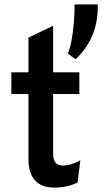

<svg xmlns="http://www.w3.org/2000/svg" viewBox="-20 -839 475 871"><path d="M226 12Q168 12 138.5 -21Q109 -54 109 -117.5V-412.5H31.5V-511H109V-668.5L221 -722V-511H340V-412.5H221V-142Q221 -114.5 231.8 -101.2Q242.5 -88 265 -88Q301.5 -88 344.5 -112L332 -11Q308.5 0.5 282.5 6.2Q256.5 12 226 12ZM322.5 -570 287.5 -596.5Q296.5 -615 303.5 -650.5Q310.5 -686 314.5 -730.2Q318.5 -774.5 318.5 -819H423.5V-811Q423.5 -734.5 398 -675.8Q372.5 -617 322.5 -570Z"/></svg>

Font: Overpass SemiBold
Style: Regular
Weight: 600
Designer: Delve Withrington, Dave Bailey, Thomas Jockin
Foundry: Delve Fonts LLC
Version: Version 4.000